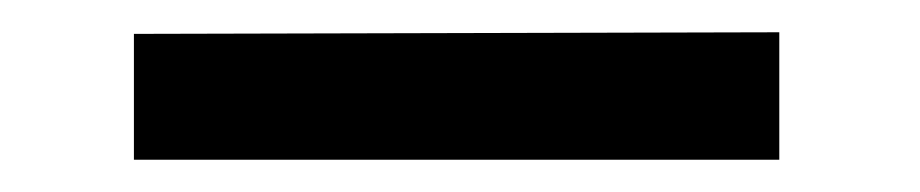

<svg xmlns="http://www.w3.org/2000/svg" viewBox="-20 23 570 119"><path d="M463 43 63 44V122H463Z"/></svg>

Font: United Sans Medium
Style: Regular
Weight: 500
Designer: Pablo Impallari, Rodrigo Fuenzalida (Modified by Dan O. Williams)
Version: Version 1.000;PS 001.000;hotconv 1.0.88;makeotf.lib2.5.64775